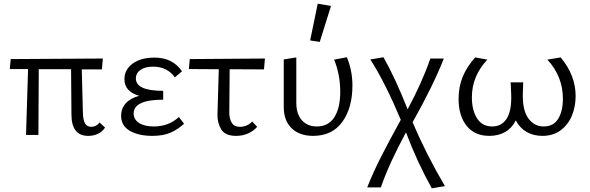

<svg xmlns="http://www.w3.org/2000/svg" viewBox="-20 -731 3196 1040"><path d="M549 -40Q536 -19 512 -7Q488 5 458 5Q367 5 367 -111L365 -356H190L188 0H121L132 -357H33L38 -411L537 -414L532 -355H423L429 -121Q430 -80 441 -62Q452 -44 475 -44Q487 -44 499 -50Q511 -56 519 -68Z M977 -61Q944 -30 904 -12.5Q864 5 806 5Q730 5 683 -22.5Q636 -50 636 -104Q636 -143 661 -171Q686 -199 734 -212Q654 -235 654 -302Q654 -354 698.5 -386.5Q743 -419 816 -419Q867 -419 903.5 -400.5Q940 -382 966 -345L927 -312Q886 -370 809 -370Q766 -370 741 -352.5Q716 -335 716 -306Q716 -239 864 -239V-191Q704 -191 704 -116Q704 -84 733 -65Q762 -46 814 -46Q893 -46 949 -97Z M1224 -356 1222 -121Q1222 -89 1235 -66.5Q1248 -44 1280 -44Q1298 -44 1316 -51.5Q1334 -59 1346 -73L1373 -44Q1354 -22 1324.5 -8.5Q1295 5 1259 5Q1200 5 1178.5 -30Q1157 -65 1158 -111L1165 -356L1003 -357L1008 -411L1415 -414L1410 -355Z M1660 -512 1701 -711 1773 -699 1712 -504ZM1517 -151V-409L1585 -420V-174Q1585 -114 1615 -80Q1645 -46 1696 -46Q1759 -46 1791 -96Q1823 -146 1823 -234Q1823 -326 1790 -408L1859 -421Q1889 -348 1889 -268Q1889 -146 1834 -70.5Q1779 5 1676 5Q1602 5 1559.5 -36.5Q1517 -78 1517 -151Z M2319 289Q2239 146 2179 -14Q2086 158 2043 284H1969Q2001 203 2044.5 117.5Q2088 32 2151 -82Q2064 -288 1986 -409L2057 -421Q2119 -313 2188 -139Q2268 -288 2311 -414H2384Q2328 -270 2215 -69Q2290 108 2390 277Z M3098 -211Q3098 -153 3077.5 -104Q3057 -55 3016.5 -25Q2976 5 2918 5Q2869 5 2831.5 -17Q2794 -39 2774 -79Q2753 -37 2716 -16Q2679 5 2631 5Q2551 5 2507.5 -49.5Q2464 -104 2464 -196Q2464 -261 2486.5 -315.5Q2509 -370 2554 -420L2620 -408Q2536 -319 2536 -204Q2536 -134 2564 -90Q2592 -46 2646 -46Q2698 -46 2725 -89Q2752 -132 2749 -219L2746 -285H2814L2812 -223Q2810 -133 2842 -89.5Q2874 -46 2925 -46Q2978 -46 3003.5 -87.5Q3029 -129 3029 -196Q3029 -317 2945 -408L3017 -420Q3098 -323 3098 -211Z"/></svg>

Font: Ysabeau Infant
Style: Regular
Weight: 400
Designer: Christian Thalmann (Catharsis Fonts)
Version: Version 0.003